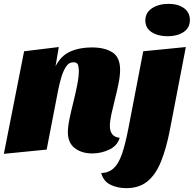

<svg xmlns="http://www.w3.org/2000/svg" viewBox="-31 -776 1005 996"><path d="M448 20Q393 20 357 -7.5Q321 -35 321 -90Q321 -118 329.5 -159Q338 -200 349.5 -246Q361 -292 369.5 -335Q378 -378 378 -409Q378 -424 374 -438.5Q370 -453 350 -453Q326 -453 311 -429.5Q296 -406 286.5 -373Q277 -340 271 -310L211 0L-11 22L94 -510L274 -532L257 -432Q285 -487 333.5 -508.5Q382 -530 445 -530Q512 -530 552 -504.5Q592 -479 592 -414Q592 -383 584 -343Q576 -303 565.5 -262Q555 -221 547 -184.5Q539 -148 539 -122Q539 -96 551 -80Q563 -64 590 -61Q577 -19 535 0.5Q493 20 448 20ZM839 -588Q789 -588 756 -609Q723 -630 723 -670Q723 -711 758 -733.5Q793 -756 843 -756Q892 -756 923 -734Q954 -712 954 -672Q954 -631 921 -609.5Q888 -588 839 -588ZM624 200Q579 200 542.5 182.5Q506 165 494 122Q534 120 559.5 96Q585 72 602.5 20.5Q620 -31 636 -115L712 -510L933 -532L851 -106Q832 -6 804 62.5Q776 131 733 165.5Q690 200 624 200Z"/></svg>

Font: Sansita Swashed Black
Style: Regular
Weight: 900
Designer: Pablo Cosgaya
Foundry: Omnibus-Type
Version: Version 1.003; ttfautohint (v1.8.3)